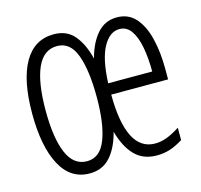

<svg xmlns="http://www.w3.org/2000/svg" viewBox="-86 -635 771 737"><g transform="rotate(-15 300.0 -266.0)"><path d="M184 10Q108 10 68.5 -64Q29 -138 29 -269Q29 -401 69.5 -471.5Q110 -542 187 -542Q239 -542 268.5 -507Q298 -472 313 -412Q328 -470 359 -506Q390 -542 438 -542Q484 -542 512.5 -509.5Q541 -477 554 -422.5Q567 -368 567 -303V-261H341Q342 -36 456 -36Q479 -36 502 -44.5Q525 -53 555 -72V-23Q526 -5 502 2.5Q478 10 451 10Q396 10 363 -24.5Q330 -59 313 -121Q298 -61 266.5 -25.5Q235 10 184 10ZM516 -306Q516 -359 508 -402Q500 -445 482.5 -470.5Q465 -496 436 -496Q397 -496 371 -448.5Q345 -401 341 -306ZM186 -38Q238 -38 261.5 -99Q285 -160 285 -266Q285 -373 262.5 -434Q240 -495 188 -495Q134 -495 108 -436Q82 -377 82 -267Q82 -157 107.5 -97.5Q133 -38 186 -38Z"/></g></svg>

Font: Noto Sans Mono Light
Style: Regular
Weight: 300
Designer: Monotype Design Team
Foundry: Monotype Imaging Inc.
Version: Version 2.014; ttfautohint (v1.8.4.7-5d5b)